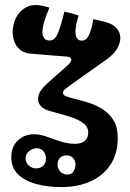

<svg xmlns="http://www.w3.org/2000/svg" viewBox="-20 -749 529 781"><path d="M230 12Q172.5 12 126.2 -0.8Q80 -13.5 53 -40.2Q26 -67 26 -109Q26 -153.5 53.2 -178.2Q80.5 -203 118 -203Q130 -203 141.5 -200.8Q153 -198.5 164.2 -195Q175.5 -191.5 187 -187.2Q198.5 -183 210 -179Q226.5 -173 245.2 -168.5Q264 -164 284 -164Q312 -164 325.5 -176.5Q339 -189 339 -210Q339 -233.5 317.5 -249Q296 -264.5 260.8 -275.5Q225.5 -286.5 184 -297Q158.5 -304 146.8 -316.8Q135 -329.5 135 -346Q135 -364 145.2 -379.2Q155.5 -394.5 173.2 -410.5Q191 -426.5 213 -446Q238 -468 254 -482.2Q270 -496.5 270 -506Q270 -511.5 265.2 -515Q260.5 -518.5 250 -519Q213.5 -522 176.2 -524.8Q139 -527.5 102 -531Q78 -533.5 62.2 -546.2Q46.5 -559 39 -578.2Q31.5 -597.5 31.5 -619Q31.5 -649.5 45.2 -676.8Q59 -704 85.2 -718.8Q111.5 -733.5 149 -726Q157 -724.5 165 -722.5Q173 -720.5 181 -718Q151 -646 152.5 -617.8Q154 -589.5 174 -585Q197.5 -580 210.8 -604Q224 -628 242 -702Q256.5 -698.5 271 -694.5Q285.5 -690.5 300 -686Q288.5 -649 287.2 -627.2Q286 -605.5 292 -595.5Q298 -585.5 308 -584Q319.5 -582.5 328.8 -589Q338 -595.5 345.5 -614.8Q353 -634 360 -671Q371.5 -668.5 383.5 -665.8Q395.5 -663 407 -660Q438.5 -652 454 -634.5Q469.5 -617 469.5 -594.5Q469.5 -573 456 -550.5Q442.5 -528 416 -509Q375.5 -480 334.5 -451.2Q293.5 -422.5 253 -393Q245 -387 240.5 -382Q236 -377 236 -371Q236 -362 252 -356.2Q268 -350.5 293.5 -344.5Q319 -338.5 347.5 -328.8Q376 -319 401.5 -302Q427 -285 443 -257.5Q459 -230 459 -188Q459 -125 430 -80.2Q401 -35.5 349.5 -11.8Q298 12 230 12ZM127 -64Q144.5 -64 155.8 -75Q167 -86 167 -103Q167 -120.5 157.2 -133.2Q147.5 -146 130 -146Q113 -146 98.5 -134.2Q84 -122.5 84 -105Q84 -88 97 -76Q110 -64 127 -64ZM253 -39Q270.5 -39 278.8 -51.2Q287 -63.5 287 -80Q287 -96 277 -106.5Q267 -117 251 -117Q233 -117 223.5 -106.5Q214 -96 214 -80Q214 -63.5 225.2 -51.2Q236.5 -39 253 -39ZM192 -308Q173.5 -308 158.2 -323.5Q143 -339 143 -360Q143 -376.5 155.2 -386.2Q167.5 -396 186 -396Q205 -396 219 -388.2Q233 -380.5 233 -360Q233 -336 222 -322Q211 -308 192 -308Z"/></svg>

Font: Kablammo
Style: Regular
Weight: 400
Designer: Travis Kochel, Lizy Gershenzon, Daria Petrova, Ethan Cohen
Foundry: Vectro Type Foundry
Version: Version 1.002